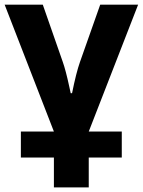

<svg xmlns="http://www.w3.org/2000/svg" viewBox="-20 -566 614 826"><path d="M503.9 0V111.8H361.8V240.2H211.9V111.8H69.8V0H211.9L0 -545.9H164.1L250 -299.8Q262.7 -264.2 277.8 -194.3L284.2 -165H290Q307.6 -252.9 324.2 -299.8L411.1 -545.9H574.2L361.8 0Z"/></svg>

Font: NotoSans-Bold
Style: Bold
Weight: 700
Designer: Monotype Design team
Foundry: Monotype Imaging Inc.
Version: Version 1.04